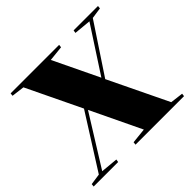

<svg xmlns="http://www.w3.org/2000/svg" viewBox="-172 -928 1125 1125"><g transform="rotate(-45 390.5 -365.0)"><path d="M6 0 8 -18 77 -28 289 -363 126 -702 46 -712 48 -730H450L448 -712L353 -702L489 -419L673 -702L567 -712L570 -730H772L770 -712L701 -702L499 -397L677 -28L757 -18L755 0H353L355 -18L450 -28L300 -341L105 -28L212 -18L209 0Z"/></g></svg>

Font: Literata 72pt Black
Style: Italic
Weight: 900
Italic angle: -2°
Designer: Latin by Veronika Burian and Jose Scaglione. Greek by Irene Vlachou. Cyrillic by Vera Evstafieva
Foundry: TypeTogether
Version: Version 3.002